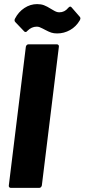

<svg xmlns="http://www.w3.org/2000/svg" viewBox="-20 -916 412 936"><path d="M23 -12 106 -688Q107 -693 110.5 -696.5Q114 -700 119 -700H257Q262 -700 265 -696.5Q268 -693 267 -688L184 -12Q183 -7 179.5 -3.5Q176 0 171 0H33Q28 0 25 -3.5Q22 -7 23 -12ZM201 -770Q197 -772 187.5 -777Q178 -782 172 -784Q166 -786 159 -786Q134 -786 114 -766Q110 -760 104 -760Q100 -760 97 -764L55 -808Q48 -815 53 -825Q70 -858 99 -877Q128 -896 161 -896Q180 -896 194.5 -890.5Q209 -885 228 -873Q232 -871 240 -866Q248 -861 255 -858.5Q262 -856 269 -856Q295 -856 312 -877Q322 -889 329 -880L369 -834Q372 -831 372 -826Q372 -823 369 -817Q351 -786 321.5 -769.5Q292 -753 259 -753Q242 -753 230 -757Q218 -761 201 -770Z"/></svg>

Font: Barlow Semi Condensed ExtraBold
Style: Italic
Weight: 800
Width: 4
Italic angle: -7°
Designer: Jeremy Tribby
Foundry: Tribby Type
Version: Version 1.408